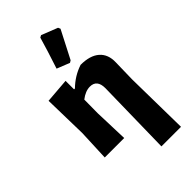

<svg xmlns="http://www.w3.org/2000/svg" viewBox="-282 -836 1102 1102"><g transform="rotate(-45 269.0 -285.0)"><path d="M280 -748 293 -755 392 -716 398 -702Q381 -668 311 -533L298 -525L220 -556Q258 -671 280 -748ZM207 -470V-401H214Q266 -452 333 -474Q409 -474 448.5 -439.5Q488 -405 486 -341L483 -207L489 185H330L339 -279Q339 -348 282 -348Q246 -348 207 -318L206 -207L213 0H55L63 -191L57 -458Z"/></g></svg>

Font: Alegreya Sans SC ExtraBold
Style: Regular
Weight: 800
Designer: Juan Pablo del Peral
Foundry: Huerta Tipografica
Version: Version 2.007